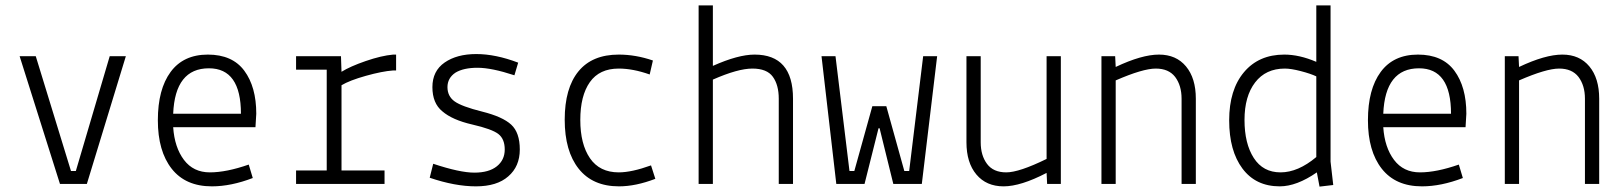

<svg xmlns="http://www.w3.org/2000/svg" viewBox="-20 -684 6040 714"><path d="M53 -475H113L244 -48H262L388 -475H448L303 0H203Z M933 -261 930 -211H624Q629 -136 664 -89.5Q699 -43 760.5 -43Q822 -43 905 -72L920 -22Q839 9 768 9Q670 9 618.5 -56.5Q567 -122 567 -237Q567 -352 614.5 -416.5Q662 -481 753 -481Q844 -481 888.5 -421Q933 -361 933 -261ZM757 -430Q631 -430 624 -261H876Q876 -430 757 -430Z M1081 0V-50H1195V-425H1081V-475H1248L1250 -417Q1282 -437 1340 -457Q1398 -477 1442 -481H1453V-422H1442Q1401 -419 1340.5 -402Q1280 -385 1250 -367V-50H1410V0Z M1578 -23 1591 -75Q1690 -42 1744 -42Q1798 -42 1827.5 -65.5Q1857 -89 1857 -128Q1857 -167 1833.5 -185.5Q1810 -204 1736 -221Q1662 -238 1625 -270Q1588 -300 1588 -360Q1588 -420 1633.5 -451.5Q1679 -483 1751 -483Q1823 -483 1907 -451L1893 -404Q1808 -432 1756 -432Q1704 -432 1674 -414Q1644 -394 1644 -360Q1644 -326 1670.5 -307Q1697 -288 1773 -269Q1849 -250 1881 -220.5Q1913 -191 1913 -128Q1913 -65 1870 -28Q1828 9 1750 9Q1672 9 1578 -23Z M2408 -459 2396 -407Q2334 -429 2281 -429Q2209 -429 2173.5 -378.5Q2138 -328 2138 -238Q2138 -148 2174 -95.5Q2210 -43 2281 -43Q2329 -43 2401 -69L2417 -19Q2344 9 2282 9Q2184 9 2132 -56.5Q2080 -122 2080 -239Q2080 -356 2131 -418.5Q2182 -481 2281 -481Q2344 -481 2408 -459Z M2631 -388V0H2578V-664H2631V-439Q2725 -481 2786 -481Q2929 -481 2929 -317V0H2876V-317Q2876 -368 2854 -398.5Q2832 -429 2778 -429Q2724 -429 2631 -388Z M3413 -475H3465L3408 0H3302L3251 -207H3247L3195 0H3090L3035 -475H3087L3139 -48H3157L3224 -289H3276L3343 -48H3361Z M3874 0 3872 -41Q3776 9 3712 9Q3648 9 3611 -35Q3574 -79 3574 -155V-475H3627V-155Q3627 -106 3650.5 -74.5Q3674 -43 3722 -43Q3770 -43 3872 -93V-475H3925V0Z M4127 -475 4129 -435Q4226 -481 4290 -481Q4354 -481 4390.5 -437Q4427 -393 4427 -317V0H4374V-317Q4374 -366 4350 -398Q4326 -429 4278 -429Q4230 -429 4129 -385V0H4076V-475Z M4928 -664V-83L4938 4L4887 10L4877 -43Q4802 9 4739 9Q4650 9 4600.5 -57Q4551 -123 4551 -236.5Q4551 -350 4606 -415.5Q4661 -481 4756 -481Q4812 -481 4875 -454V-664ZM4875 -100V-400Q4854 -410 4817.5 -419.5Q4781 -429 4758 -429Q4687 -429 4647.5 -377.5Q4608 -326 4608 -238Q4608 -150 4642.5 -96.5Q4677 -43 4742 -43Q4807 -43 4875 -100Z M5433 -261 5430 -211H5124Q5129 -136 5164 -89.5Q5199 -43 5260.5 -43Q5322 -43 5405 -72L5420 -22Q5339 9 5268 9Q5170 9 5118.5 -56.5Q5067 -122 5067 -237Q5067 -352 5114.5 -416.5Q5162 -481 5253 -481Q5344 -481 5388.5 -421Q5433 -361 5433 -261ZM5257 -430Q5131 -430 5124 -261H5376Q5376 -430 5257 -430Z M5627 -475 5629 -435Q5726 -481 5790 -481Q5854 -481 5890.5 -437Q5927 -393 5927 -317V0H5874V-317Q5874 -366 5850 -398Q5826 -429 5778 -429Q5730 -429 5629 -385V0H5576V-475Z"/></svg>

Font: Lekton
Style: Regular
Weight: 400
Designer: Paolo Mazzetti, Luciano Perondi, Raffaele Flato, Elena Papassissa, Emilio Macchia, Michela Povoleri, Tobias Seemiller, R
Version: Version 34.000